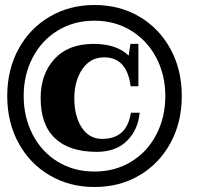

<svg xmlns="http://www.w3.org/2000/svg" viewBox="-20 -740 836 770"><path d="M9 -355Q9 -460 54 -543Q99 -626 179 -673Q259 -720 359 -720Q460 -720 539.5 -673Q619 -626 664 -543Q709 -460 709 -355Q709 -250 664 -167Q619 -84 539.5 -37Q460 10 359 10Q259 10 179 -37Q99 -84 54 -167Q9 -250 9 -355ZM643 -355Q643 -439 607 -508Q571 -577 506 -617Q441 -657 359 -657Q276 -657 211.5 -617.5Q147 -578 111 -509Q75 -440 75 -355Q75 -270 111 -200.5Q147 -131 211.5 -91.5Q276 -52 359 -52Q441 -52 506 -91.5Q571 -131 607 -200.5Q643 -270 643 -355ZM143 -347Q143 -443 198.5 -503.5Q254 -564 355 -564Q448 -564 496 -517L503 -564H535V-394H504Q489 -510 398 -510Q342 -510 310 -462.5Q278 -415 278 -346Q278 -275 307.5 -229Q337 -183 390 -183Q438 -183 467 -208Q496 -233 505 -288H540Q534 -220 489.5 -175.5Q445 -131 368 -131Q258 -131 200.5 -185.5Q143 -240 143 -347Z"/></svg>

Font: Taviraj ExtraBold
Style: Italic
Weight: 800
Italic angle: -12°
Designer: Katatrad Team
Foundry: CadsonDemak
Version: Version 1.001